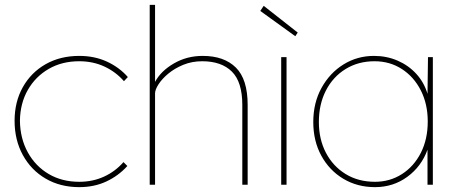

<svg xmlns="http://www.w3.org/2000/svg" viewBox="-20 -760 1871 790"><path d="M306 10Q228 10 168 -25Q108 -60 74 -122Q40 -184 40 -263Q40 -341 74 -401.5Q108 -462 168 -496Q228 -530 306 -530Q369 -530 420 -506.5Q471 -483 506 -443L490 -426Q457 -464 410 -486Q363 -508 306 -508Q235 -508 180.5 -476.5Q126 -445 94.5 -390Q63 -335 62 -263Q63 -190 94.5 -133Q126 -76 180.5 -44Q235 -12 306 -12Q362 -12 408.5 -33.5Q455 -55 488 -93L504 -77Q468 -37 418 -13.5Q368 10 306 10Z M596 0V-740H618V-423Q642 -468 695.5 -499Q749 -530 814 -530Q902 -530 950.5 -482Q999 -434 999 -328V0H977V-328Q977 -423 934 -465.5Q891 -508 812 -508Q770 -508 734.5 -493.5Q699 -479 673 -457.5Q647 -436 632.5 -413.5Q618 -391 618 -376V0Z M1137 0V-525H1159V0ZM1195 -611 1051 -715 1065 -736 1205 -626Z M1523 10Q1450 10 1392.5 -24.5Q1335 -59 1302 -119.5Q1269 -180 1269 -258Q1269 -337 1303 -398.5Q1337 -460 1393.5 -495Q1450 -530 1519 -530Q1571 -530 1616 -510.5Q1661 -491 1693 -456Q1725 -421 1739 -374L1741 -525H1761V0H1739V-144Q1714 -75 1656 -32.5Q1598 10 1523 10ZM1523 -12Q1584 -12 1633.5 -43.5Q1683 -75 1711.5 -131Q1740 -187 1740 -260Q1740 -332 1711.5 -388Q1683 -444 1633.5 -476Q1584 -508 1521 -508Q1454 -508 1402 -476Q1350 -444 1321 -387.5Q1292 -331 1292 -258Q1292 -187 1321 -131.5Q1350 -76 1402 -44Q1454 -12 1523 -12Z"/></svg>

Font: Lexend Thin
Style: Regular
Weight: 100
Designer: Bonnie Shaver-Troup, Thomas Jockin
Foundry: Lexend
Version: Version 1.007; ttfautohint (v1.8.3)